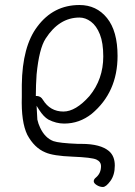

<svg xmlns="http://www.w3.org/2000/svg" viewBox="-20 -501 540 766"><path d="M173 -24Q154 -35 136 -63L126 -79Q129 -25 129 -24Q133 -6 140 8Q159 49 193 62Q216 70 291 73H305Q381 73 415 102Q438 122 438 159.5Q438 197 420.5 221Q403 245 390.5 245Q378 245 366 237.5Q354 230 354 222Q354 214 363 207Q383 190 383 162Q383 144 364.5 135.5Q346 127 269 124Q192 121 161 107Q117 89 89 37Q64 -14 67 -115V-163Q69 -316 129 -395Q193 -481 297 -481Q365 -481 407 -429Q449 -377 449 -278Q449 -133 346 -47Q297 -8 236 -8Q204 -8 173 -24ZM123 -118H128Q143 -117 151 -103Q180 -56 233 -56Q282 -56 337 -118Q392 -185 392 -276Q392 -330 378.5 -364Q365 -398 343 -414.5Q321 -431 297 -431Q216 -431 162 -347Q136 -307 126 -204Q123 -161 123 -123Z"/></svg>

Font: Moon Stars Kai T HW Light
Style: Regular
Weight: 300
Designer: GuiWonder
Version: Version 1.101